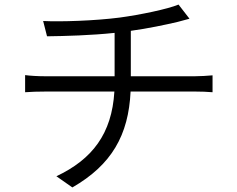

<svg xmlns="http://www.w3.org/2000/svg" viewBox="-20 -783 1040 841"><path d="M90 -454V-379C114 -381 147 -382 179 -382H481C470 -197 384 -85 227 -11L297 38C469 -61 543 -191 552 -382H836C860 -382 890 -381 911 -379V-453C890 -451 856 -449 834 -449H553V-648C627 -658 707 -675 758 -687C772 -691 790 -696 810 -701L762 -763C714 -743 593 -718 504 -706C396 -692 244 -687 169 -691L186 -624C265 -625 379 -628 482 -639V-449H177C147 -449 112 -451 90 -454Z"/></svg>

Font: Noto Sans CJK SC DemiLight
Style: Regular
Weight: 350
Designer: Ryoko NISHIZUKA 西塚涼子 (kana, bopomofo & ideographs); Paul D. Hunt (Latin, Greek & Cyrillic); Sandoll Communications 산돌커뮤니
Foundry: Adobe
Version: Version 2.004;hotconv 1.0.118;makeotfexe 2.5.65603